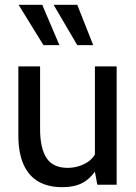

<svg xmlns="http://www.w3.org/2000/svg" viewBox="-20 -765 564 795"><path d="M237 10Q180 10 139.5 -13Q99 -36 77.5 -84Q56 -132 56 -205V-490H146V-230Q146 -152 172.5 -111Q199 -70 260 -70Q301 -70 336.5 -90Q372 -110 386 -154L373 -105V-490H463V0H383L365 -96L389 -80Q364 -34 329 -12Q294 10 237 10ZM366 -578H300L202 -745H300ZM226 -578H160L57 -745H155Z"/></svg>

Font: Cabin VF Beta
Style: Regular
Weight: 400
Designer: Pablo Impallari
Foundry: Pablo Impallari. http://www.impallari.com Igino Marini. http://www.ikern.com
Version: Version 2.200